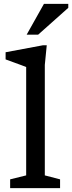

<svg xmlns="http://www.w3.org/2000/svg" viewBox="-20 -974 374 994"><path d="M212 -66 291 -45.5V0H32.5V-45.5L115.5 -66V-627Q109 -630 91 -636.5Q73 -643 50.8 -651.2Q28.5 -659.5 9 -666.5V-703.5L201.5 -739.5H222L212 -638ZM118 -794.5 207.5 -954H333.5V-933.5L177.5 -794.5Z"/></svg>

Font: Newsreader 7pt
Style: Regular
Weight: 400
Designer: Hugues Gentile
Foundry: Production Type
Version: Version 1.003